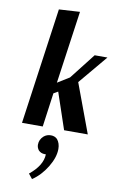

<svg xmlns="http://www.w3.org/2000/svg" viewBox="-114 -814 746 1213"><g transform="rotate(10 259.0 -207.5)"><path d="M163 -746 297 -754 231 -288 307 -335 436 -500H518L363 -315L480 0H328L249 -234L221 -218L191 0H58ZM207 62Q226 46 252 46Q277 46 293 62Q313 86 313 123Q313 177 275 239.5Q237 302 182 339L157 308Q239 242 241 170H234Q210 170 194 154Q181 138 181 118Q181 85 207 62Z"/></g></svg>

Font: Arsenal
Style: Bold Italic
Weight: 700
Italic angle: -9.10001°
Designer: Andrij Shevchenko
Foundry: Stairsfor
Version: Version 2.001;PS 002.001;hotconv 1.0.88;makeotf.lib2.5.64775